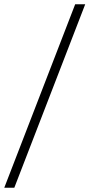

<svg xmlns="http://www.w3.org/2000/svg" viewBox="-21 -770 419 899"><path d="M-1 109 331 -750H378L46 109Z"/></svg>

Font: Mukta ExtraLight
Style: Regular
Weight: 275
Designer: Girish Dalvi and Yashodeep Gholap
Foundry: Ek Type
Version: Version 2.538;PS 1.002;hotconv 16.6.51;makeotf.lib2.5.65220;